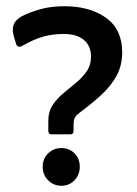

<svg xmlns="http://www.w3.org/2000/svg" viewBox="-20 -586 438 616"><path d="M135 -166V-199Q135 -228 149 -249Q163 -270 183.5 -287Q204 -304 224 -320.5Q244 -337 258 -357Q272 -377 272 -404Q272 -439 249 -458Q226 -477 185 -477Q148 -477 118.5 -468.5Q89 -460 55 -441Q48 -436 42 -436Q35 -436 32 -444L25 -467Q17 -493 25.5 -510.5Q34 -528 65 -541Q91 -552 120 -559Q149 -566 187 -566Q268 -566 320 -529Q372 -492 372 -418Q372 -376 354 -343Q336 -310 305.5 -282Q275 -254 235 -224Q223 -215 219.5 -207Q216 -199 216 -187V-166Q216 -155 206 -155H146Q135 -155 135 -166ZM177 10Q152 10 134.5 -7.5Q117 -25 117 -51Q117 -77 134.5 -94Q152 -111 177 -111Q202 -111 219 -94Q236 -77 236 -51Q236 -25 219 -7.5Q202 10 177 10Z"/></svg>

Font: Zain
Style: Bold
Weight: 700
Designer: Zain,Boutros
Foundry: Mobile Telecommunications Company (Zain), 2024
Version: Version 1.50; ttfautohint (v1.8.4)